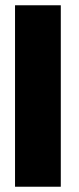

<svg xmlns="http://www.w3.org/2000/svg" viewBox="-20 -708 301 728"><path d="M210.5 0H37V-688H210.5Z"/></svg>

Font: League Spartan ExtraBold
Style: Regular
Weight: 800
Foundry: The League of Moveable Type
Version: Version 2.002